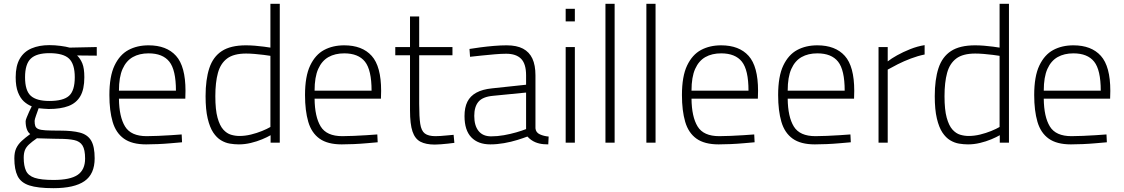

<svg xmlns="http://www.w3.org/2000/svg" viewBox="-20 -746 5876 1004"><path d="M259 238Q177 238 133 223.5Q89 209 72 174.5Q55 140 55 82Q55 50 65 29Q75 8 93.5 -9Q112 -26 138 -45Q126 -54 120 -71.5Q114 -89 114 -112Q114 -118 119.5 -131.5Q125 -145 132 -161Q139 -177 146 -190Q123 -199 104.5 -216Q86 -233 74 -263.5Q62 -294 62 -342Q62 -402 83.5 -439Q105 -476 145 -493Q185 -510 238 -510Q267 -510 297 -506Q327 -502 344 -497L486 -500V-455L383 -456Q400 -440 410.5 -414.5Q421 -389 421 -342Q421 -279 400 -243Q379 -207 338 -191.5Q297 -176 235 -176Q228 -176 209.5 -177.5Q191 -179 182 -180Q176 -163 168.5 -142Q161 -121 161 -114Q161 -97 164.5 -87Q168 -77 180 -71.5Q192 -66 219 -64.5Q246 -63 293 -63Q358 -63 398 -52.5Q438 -42 456.5 -11Q475 20 475 82Q475 164 422 201Q369 238 259 238ZM260 195Q347 195 386 168.5Q425 142 425 83Q425 37 411.5 15Q398 -7 368 -13.5Q338 -20 289 -20Q280 -20 261.5 -20.5Q243 -21 223 -21.5Q203 -22 189 -22.5Q175 -23 173 -23Q147 -5 131.5 9.5Q116 24 110 40Q104 56 104 79Q104 121 116 147Q128 173 161.5 184Q195 195 260 195ZM238 -218Q311 -218 341 -245Q371 -272 371 -342Q371 -411 341 -439.5Q311 -468 238 -468Q171 -468 141 -439.5Q111 -411 111 -342Q111 -272 141 -245Q171 -218 238 -218Z M744 9Q670 9 628 -21Q586 -51 569 -109Q552 -167 552 -249Q552 -347 579 -403.5Q606 -460 651.5 -484.5Q697 -509 757 -509Q851 -509 900.5 -454Q950 -399 950 -271L949 -230H602Q603 -135 634 -84.5Q665 -34 747 -34Q774 -34 807 -35.5Q840 -37 873 -39Q906 -41 930 -43L932 -2Q908 0 874.5 3Q841 6 806.5 7.5Q772 9 744 9ZM602 -272H900Q900 -380 865.5 -423.5Q831 -467 757 -467Q709 -467 674.5 -447.5Q640 -428 621 -385.5Q602 -343 602 -272Z M1229 9Q1206 9 1182 5Q1158 1 1135.5 -12.5Q1113 -26 1095 -53Q1077 -80 1066 -126.5Q1055 -173 1055 -243Q1055 -330 1074.5 -389.5Q1094 -449 1140 -479Q1186 -509 1266 -509Q1288 -509 1313 -507Q1338 -505 1360 -502Q1382 -499 1394 -497V-726H1443V0H1395V-39Q1378 -29 1350.5 -17.5Q1323 -6 1291.5 1.5Q1260 9 1229 9ZM1232 -35Q1262 -35 1292.5 -42.5Q1323 -50 1350 -61Q1377 -72 1394 -82V-454Q1382 -456 1359 -459Q1336 -462 1311 -464Q1286 -466 1267 -466Q1202 -466 1167.5 -440Q1133 -414 1119.5 -364.5Q1106 -315 1106 -243Q1106 -172 1117.5 -130.5Q1129 -89 1147.5 -68.5Q1166 -48 1188 -41.5Q1210 -35 1232 -35Z M1767 9Q1693 9 1651 -21Q1609 -51 1592 -109Q1575 -167 1575 -249Q1575 -347 1602 -403.5Q1629 -460 1674.5 -484.5Q1720 -509 1780 -509Q1874 -509 1923.5 -454Q1973 -399 1973 -271L1972 -230H1625Q1626 -135 1657 -84.5Q1688 -34 1770 -34Q1797 -34 1830 -35.5Q1863 -37 1896 -39Q1929 -41 1953 -43L1955 -2Q1931 0 1897.5 3Q1864 6 1829.5 7.5Q1795 9 1767 9ZM1625 -272H1923Q1923 -380 1888.5 -423.5Q1854 -467 1780 -467Q1732 -467 1697.5 -447.5Q1663 -428 1644 -385.5Q1625 -343 1625 -272Z M2254 10Q2207 10 2178.5 -5Q2150 -20 2137 -58.5Q2124 -97 2124 -169V-457H2047V-500H2124V-660H2172V-500H2346V-457H2172V-203Q2172 -135 2177.5 -98.5Q2183 -62 2201.5 -48Q2220 -34 2257 -34Q2267 -34 2284 -35Q2301 -36 2319.5 -38Q2338 -40 2352 -41L2356 1Q2342 3 2323 5Q2304 7 2285.5 8.5Q2267 10 2254 10Z M2544 9Q2480 9 2444.5 -28Q2409 -65 2409 -139Q2409 -184 2424 -214Q2439 -244 2471 -261.5Q2503 -279 2553 -284L2731 -303V-352Q2731 -412 2705 -438.5Q2679 -465 2627 -465Q2601 -465 2566.5 -462Q2532 -459 2498 -455.5Q2464 -452 2438 -449L2435 -490Q2459 -494 2493 -498.5Q2527 -503 2563 -506Q2599 -509 2629 -509Q2682 -509 2715 -491.5Q2748 -474 2764 -439.5Q2780 -405 2780 -352V-75Q2782 -53 2803 -43.5Q2824 -34 2849 -32L2847 9Q2835 9 2823 8Q2811 7 2800.5 4.5Q2790 2 2780 -2Q2768 -7 2757.5 -14.5Q2747 -22 2738 -32Q2717 -24 2685 -14Q2653 -4 2616 2.5Q2579 9 2544 9ZM2548 -33Q2581 -33 2615 -39Q2649 -45 2680 -54Q2711 -63 2731 -71V-262L2558 -245Q2504 -240 2482 -214Q2460 -188 2460 -140Q2460 -89 2482.5 -61Q2505 -33 2548 -33Z M2938 0V-500H2986V0ZM2938 -634V-700H2986V-634Z M3146 0V-726H3194V0Z M3360 0V-726H3408V0Z M3738 9Q3664 9 3622 -21Q3580 -51 3563 -109Q3546 -167 3546 -249Q3546 -347 3573 -403.5Q3600 -460 3645.5 -484.5Q3691 -509 3751 -509Q3845 -509 3894.5 -454Q3944 -399 3944 -271L3943 -230H3596Q3597 -135 3628 -84.5Q3659 -34 3741 -34Q3768 -34 3801 -35.5Q3834 -37 3867 -39Q3900 -41 3924 -43L3926 -2Q3902 0 3868.5 3Q3835 6 3800.5 7.5Q3766 9 3738 9ZM3596 -272H3894Q3894 -380 3859.5 -423.5Q3825 -467 3751 -467Q3703 -467 3668.5 -447.5Q3634 -428 3615 -385.5Q3596 -343 3596 -272Z M4241 9Q4167 9 4125 -21Q4083 -51 4066 -109Q4049 -167 4049 -249Q4049 -347 4076 -403.5Q4103 -460 4148.5 -484.5Q4194 -509 4254 -509Q4348 -509 4397.5 -454Q4447 -399 4447 -271L4446 -230H4099Q4100 -135 4131 -84.5Q4162 -34 4244 -34Q4271 -34 4304 -35.5Q4337 -37 4370 -39Q4403 -41 4427 -43L4429 -2Q4405 0 4371.5 3Q4338 6 4303.5 7.5Q4269 9 4241 9ZM4099 -272H4397Q4397 -380 4362.5 -423.5Q4328 -467 4254 -467Q4206 -467 4171.5 -447.5Q4137 -428 4118 -385.5Q4099 -343 4099 -272Z M4574 0V-500H4622V-425Q4641 -440 4671.5 -457Q4702 -474 4739.5 -489Q4777 -504 4815 -510V-461Q4780 -454 4743 -440Q4706 -426 4674.5 -410Q4643 -394 4622 -382V0Z M5042 9Q5019 9 4995 5Q4971 1 4948.5 -12.5Q4926 -26 4908 -53Q4890 -80 4879 -126.5Q4868 -173 4868 -243Q4868 -330 4887.5 -389.5Q4907 -449 4953 -479Q4999 -509 5079 -509Q5101 -509 5126 -507Q5151 -505 5173 -502Q5195 -499 5207 -497V-726H5256V0H5208V-39Q5191 -29 5163.5 -17.5Q5136 -6 5104.5 1.5Q5073 9 5042 9ZM5045 -35Q5075 -35 5105.5 -42.5Q5136 -50 5163 -61Q5190 -72 5207 -82V-454Q5195 -456 5172 -459Q5149 -462 5124 -464Q5099 -466 5080 -466Q5015 -466 4980.5 -440Q4946 -414 4932.5 -364.5Q4919 -315 4919 -243Q4919 -172 4930.5 -130.5Q4942 -89 4960.5 -68.5Q4979 -48 5001 -41.5Q5023 -35 5045 -35Z M5580 9Q5506 9 5464 -21Q5422 -51 5405 -109Q5388 -167 5388 -249Q5388 -347 5415 -403.5Q5442 -460 5487.5 -484.5Q5533 -509 5593 -509Q5687 -509 5736.5 -454Q5786 -399 5786 -271L5785 -230H5438Q5439 -135 5470 -84.5Q5501 -34 5583 -34Q5610 -34 5643 -35.5Q5676 -37 5709 -39Q5742 -41 5766 -43L5768 -2Q5744 0 5710.5 3Q5677 6 5642.5 7.5Q5608 9 5580 9ZM5438 -272H5736Q5736 -380 5701.5 -423.5Q5667 -467 5593 -467Q5545 -467 5510.5 -447.5Q5476 -428 5457 -385.5Q5438 -343 5438 -272Z"/></svg>

Font: Cairo Play Light
Style: Regular
Weight: 300
Version: Version 3.119